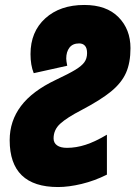

<svg xmlns="http://www.w3.org/2000/svg" viewBox="-20 -744 546 774"><path d="M19 -179Q19 -256 64.5 -316.5Q110 -377 205 -422Q258 -447 283.5 -462.5Q309 -478 320 -493Q331 -508 331 -530Q331 -550 322.5 -559.5Q314 -569 299 -569Q273 -569 260 -552Q247 -535 247 -508Q247 -499 251 -479L116 -449Q103 -481 103 -526Q103 -616 162.5 -670Q222 -724 320 -724Q409 -724 457.5 -675Q506 -626 506 -550Q506 -491 488 -450.5Q470 -410 428 -375.5Q386 -341 308 -300Q250 -270 223 -245.5Q196 -221 196 -186Q196 -168 210 -158Q224 -148 250 -148Q287 -148 325.5 -160.5Q364 -173 411 -201V-40Q361 -15 309 -2.5Q257 10 214 10Q19 10 19 -179Z"/></svg>

Font: Noto Sans UI CondBlack
Style: Italic
Weight: 900
Width: 3
Italic angle: -12°
Designer: Monotype Design Team
Foundry: Monotype Imaging Inc.
Version: Version 1.001